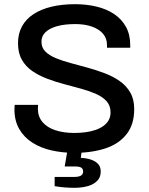

<svg xmlns="http://www.w3.org/2000/svg" viewBox="-20 -718 710 917"><path d="M335 12Q279 12 227 0.5Q175 -11 135 -36.5Q95 -62 72 -101.5Q49 -141 49 -196Q49 -202 49.5 -207.5Q50 -213 50 -217H162Q162 -214 161.5 -208Q161 -202 161 -198Q161 -161 183 -135Q205 -109 244.5 -96Q284 -83 335 -83Q363 -83 389 -86.5Q415 -90 436.5 -97.5Q458 -105 474 -116.5Q490 -128 499 -144Q508 -160 508 -181Q508 -213 489.5 -234Q471 -255 439.5 -269Q408 -283 368.5 -294Q329 -305 287 -316Q245 -327 205.5 -342Q166 -357 134.5 -378.5Q103 -400 84.5 -432.5Q66 -465 66 -512Q66 -557 85 -592Q104 -627 140 -650.5Q176 -674 226 -686Q276 -698 339 -698Q393 -698 441 -686.5Q489 -675 525 -651Q561 -627 581.5 -590Q602 -553 602 -502V-490H491V-503Q491 -535 472 -557Q453 -579 419 -591Q385 -603 340 -603Q287 -603 251 -592.5Q215 -582 196.5 -563.5Q178 -545 178 -519Q178 -490 197 -471.5Q216 -453 247.5 -440Q279 -427 318.5 -416.5Q358 -406 399.5 -394.5Q441 -383 480.5 -368Q520 -353 551.5 -331Q583 -309 602 -276.5Q621 -244 621 -197Q621 -123 584 -76.5Q547 -30 482.5 -9Q418 12 335 12ZM337 179Q313 179 287.5 177Q262 175 241 171V127H336Q355 127 366 121Q377 115 377 101Q377 89 368.5 83Q360 77 337 77H289L304 -11H372L366 36Q392 37 413.5 44Q435 51 448 64.5Q461 78 461 101Q461 125 449 140Q437 155 419 163.5Q401 172 379.5 175.5Q358 179 337 179Z"/></svg>

Font: Archivo SemiBold Medium
Style: Regular
Weight: 500
Version: Version 2.001